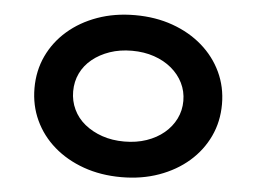

<svg xmlns="http://www.w3.org/2000/svg" viewBox="-51 -782 1145 857"><g transform="rotate(5 521.0 -353.0)"><path d="M521.5 10Q429.3 10 352.3 -17.5Q275.3 -45 219 -94Q162.7 -143 132.1 -209.1Q101.4 -275.1 101.4 -352.9Q101.4 -430.6 132.3 -496.7Q163.3 -562.7 219.6 -611.7Q275.9 -660.7 352.6 -688.2Q429.3 -715.7 520.9 -715.7Q613.1 -715.7 689.8 -688.2Q766.6 -660.7 822.9 -611.7Q879.2 -562.7 910.3 -496.7Q941.4 -430.6 941.4 -353.4Q941.4 -275.1 910.3 -209.1Q879.2 -143 822.9 -94Q766.6 -45 689.8 -17.5Q613.1 10 521.5 10ZM520.9 -149.5Q575.2 -149.5 620.4 -165Q665.7 -180.5 698.6 -208.1Q731.6 -235.7 750 -272.8Q768.3 -309.8 768.3 -352.9Q768.3 -396 750 -433Q731.6 -470 698.6 -497.6Q665.7 -525.2 620.4 -540.7Q575.2 -556.2 520.9 -556.2Q466.7 -556.2 421.7 -540.7Q376.8 -525.2 343.5 -498.1Q310.2 -471 292.4 -434Q274.6 -397 274.6 -352.9Q274.6 -309.8 292.4 -272.3Q310.2 -234.7 343.5 -207.6Q376.8 -180.5 421.7 -165Q466.7 -149.5 520.9 -149.5Z"/></g></svg>

Font: Lexend Peta
Style: Regular
Weight: 400
Designer: Bonnie Shaver-Troup, Thomas Jockin
Foundry: Lexend
Version: Version 1.007